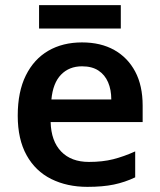

<svg xmlns="http://www.w3.org/2000/svg" viewBox="-20 -717 621 747"><path d="M299 -552Q372 -552 424.5 -522.5Q477 -493 506 -438.5Q535 -384 535 -306V-242H177Q179 -168 218 -127.5Q257 -87 326 -87Q379 -87 420.5 -97.5Q462 -108 506 -128V-27Q466 -8 423 1Q380 10 320 10Q241 10 179.5 -20.5Q118 -51 83.5 -113Q49 -175 49 -267Q49 -360 80.5 -423.5Q112 -487 168 -519.5Q224 -552 299 -552ZM299 -459Q249 -459 217.5 -426.5Q186 -394 180 -330H413Q413 -368 400.5 -397Q388 -426 363 -442.5Q338 -459 299 -459ZM450 -697V-606H132V-697Z"/></svg>

Font: Noto Sans Hebrew SemiBold
Style: Regular
Weight: 600
Designer: Monotype Design Team
Foundry: Monotype Imaging Inc.
Version: Version 2.003